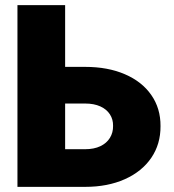

<svg xmlns="http://www.w3.org/2000/svg" viewBox="-20 -727 677 747"><path d="M604.5 -236.3Q605 -166.5 568.6 -113Q532.2 -59.6 465.6 -29.8Q398.9 0 311.5 0H47.9V-707H233.4V-466.8H311.5Q399.4 -466.8 465.8 -438.2Q532.2 -409.7 568.6 -357.4Q605 -305.2 604.5 -236.3ZM311.5 -146.5Q345.7 -146.5 370.4 -158.2Q395 -169.9 407.7 -190.7Q420.4 -211.4 419.9 -237.3Q420.4 -262.2 407.7 -282Q395 -301.8 370.4 -313Q345.7 -324.2 311.5 -324.2H233.4V-146.5Z"/></svg>

Font: Pretendard JP Black
Style: Regular
Weight: 900
Designer: Base glyphs from Inter by Rasmus Andersson; Hangeul glyphs from Noto Sans CJK(Source Han Sans) by Jang Soo-young and Kan
Foundry: Kil Hyung-jin
Version: Version 1.309